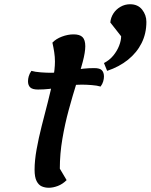

<svg xmlns="http://www.w3.org/2000/svg" viewBox="-20 -860 710 905"><path d="M210 25Q192 25 177 18.5Q162 12 152.5 -6.5Q143 -25 143 -60Q143 -103 152.5 -156Q162 -209 176.5 -266Q191 -323 205.5 -379Q220 -435 229.5 -484.5Q239 -534 239 -570Q239 -592 235.5 -614.5Q232 -637 227 -659Q244 -677 272 -687.5Q300 -698 327 -698Q356 -698 369 -685Q382 -672 382 -642Q382 -614 370 -568.5Q358 -523 340 -465.5Q322 -408 304 -342Q286 -276 274 -205.5Q262 -135 262 -65L294 -11Q275 8 252.5 16.5Q230 25 210 25ZM159 -438Q133 -438 122.5 -448Q112 -458 112 -477Q112 -488 115.5 -500.5Q119 -513 128 -526Q145 -521 172 -519Q199 -517 219 -517Q269 -517 320.5 -528Q372 -539 424 -539Q451 -539 460.5 -528.5Q470 -518 470 -499Q470 -489 466.5 -476.5Q463 -464 454 -452Q438 -457 412 -459Q386 -461 366 -461Q317 -461 264.5 -449.5Q212 -438 159 -438ZM485 -526 470 -563Q496 -576 514 -598Q532 -620 541.5 -644.5Q551 -669 551 -689L500 -754Q502 -777 514.5 -796.5Q527 -816 548 -828Q569 -840 593 -840Q630 -840 650 -814.5Q670 -789 670 -757Q670 -702 647.5 -657Q625 -612 583.5 -578.5Q542 -545 485 -526Z"/></svg>

Font: Lemonada
Style: Regular
Weight: 400
Designer: Mohamed Gaber (Arabic), Eduardo Tunni (Latin)
Foundry: Kief Type Foundry
Version: Version 4.005